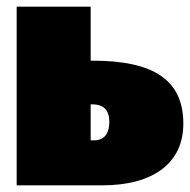

<svg xmlns="http://www.w3.org/2000/svg" viewBox="-20 -556 570 576"><path d="M258 -374H252V-536H30V0H287C439 0 530 -66 530 -185C530 -314 444 -374 258 -374ZM262 -135H252V-243H255C293 -243 308 -224 308 -190C308 -161 297 -135 262 -135Z"/></svg>

Font: Fira Sans Ultra
Style: Regular
Weight: 950
Designer: Carrois Corporate & Edenspiekermann AG
Foundry: Carrois Corporate GbR & Edenspiekermann AG
Version: Version 4.203;PS 004.203;hotconv 1.0.88;makeotf.lib2.5.64775